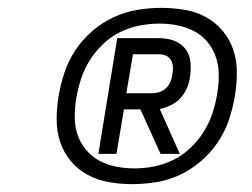

<svg xmlns="http://www.w3.org/2000/svg" viewBox="-20 -905 640 488"><path d="M230 -514 278 -808H385Q405 -808 422.5 -801.5Q440 -795 451 -781Q462 -767 464 -748Q466 -729 463 -710Q461 -695 455 -681Q449 -667 438.5 -655.5Q428 -644 414 -637.5Q400 -631 386 -628L437 -514H388L337 -627H295L276 -514ZM301 -668H367Q376 -668 385.5 -671Q395 -674 402.5 -681.5Q410 -689 413.5 -698Q417 -707 418 -716Q420 -725 419.5 -734.5Q419 -744 415 -751.5Q411 -759 403 -763Q395 -767 386 -767H318ZM316 -437Q286 -437 257 -442Q228 -447 203 -460.5Q178 -474 160 -495.5Q142 -517 133 -544Q124 -571 124 -601Q124 -631 129 -661Q134 -691 144 -721Q154 -751 172 -778Q190 -805 215 -826.5Q240 -848 269.5 -861.5Q299 -875 329.5 -880Q360 -885 390 -885Q420 -885 449.5 -880Q479 -875 503.5 -861.5Q528 -848 546 -826.5Q564 -805 573 -778Q582 -751 582 -721Q582 -691 577 -661Q572 -631 562 -601Q552 -571 534 -544Q516 -517 491 -495.5Q466 -474 437 -460.5Q408 -447 377 -442Q346 -437 316 -437ZM322 -477Q347 -477 372 -482Q397 -487 420.5 -498.5Q444 -510 464 -529Q484 -548 498 -570.5Q512 -593 520 -617.5Q528 -642 532 -666Q536 -690 536 -714Q536 -738 529 -759Q522 -780 508 -797.5Q494 -815 474 -825.5Q454 -836 431.5 -840.5Q409 -845 385 -845Q360 -845 334.5 -840Q309 -835 285.5 -823.5Q262 -812 242 -793Q222 -774 208 -751.5Q194 -729 186 -704.5Q178 -680 174 -656Q170 -632 170 -608Q170 -584 177 -563Q184 -542 198.5 -524.5Q213 -507 232.5 -496.5Q252 -486 275 -481.5Q298 -477 322 -477Z"/></svg>

Font: Iosevka Aile
Style: Italic
Weight: 400
Italic angle: -9°
Designer: Belleve Invis
Foundry: Belleve Invis
Version: Version 28.0.1; ttfautohint (v1.8.4)